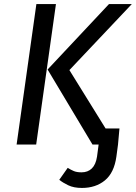

<svg xmlns="http://www.w3.org/2000/svg" viewBox="-20 -709 667 942"><path d="M444.1 0 455.2 -78.7H566.1L559 0ZM546.8 0H433.7L213.5 -368L514.8 -689.1H626.8L320.5 -365.1ZM157.5 0H61.5L158.5 -689.1H254.5ZM382.2 213.1Q342 213.1 315 200.1Q287.9 187.1 270.8 173.1L312.2 114.5Q328.2 124.5 342.7 130.5Q357.2 136.5 380.1 136.5Q411 136.5 430.5 117.5Q450 98.6 456 59.7L463.9 0H559L551 59.6Q539.9 138.9 494.7 176Q449.5 213.1 382.2 213.1Z"/></svg>

Font: Fira Sans Variable
Style: Italic
Weight: 397
Italic angle: -8°
Designer: Carrois Corporate & Edenspiekermann AG
Foundry: Carrois Corporate GbR & Edenspiekermann AG
Version: Version 4.202